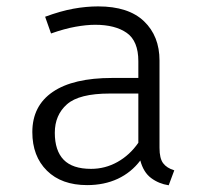

<svg xmlns="http://www.w3.org/2000/svg" viewBox="-20 -554 640 585"><path d="M466 -103.5Q466 -71.5 477 -56.8Q488 -42 511 -35L494 10.5Q464 6 440.5 -11.5Q417 -29 407.5 -65Q380 -28.5 338.8 -9.2Q297.5 10 245.5 10Q167.5 10 123 -34Q78.5 -78 78.5 -151.5Q78.5 -231.5 140.8 -274Q203 -316.5 322 -316.5H401.5V-367.5Q401.5 -429 366.2 -453.8Q331 -478.5 270 -478.5Q243.5 -478.5 210 -472.5Q176.5 -466.5 135.5 -452L117.5 -503Q165 -520.5 203.8 -527.5Q242.5 -534.5 279 -534.5Q371.5 -534.5 418.8 -489.2Q466 -444 466 -369.5ZM257.5 -39.5Q300.5 -39.5 338 -60.5Q375.5 -81.5 401.5 -119V-269H314.5Q221 -269 184 -236.2Q147 -203.5 147 -149.5Q147 -95 174 -67.2Q201 -39.5 257.5 -39.5Z"/></svg>

Font: Fira Code Light Light
Style: Regular
Weight: 300
Monospace: yes
Version: Version 5.002